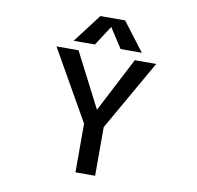

<svg xmlns="http://www.w3.org/2000/svg" viewBox="-99 -1062 1198 1165"><g transform="rotate(10 500.0 -479.0)"><path d="M502 -905.3 422.9 -783.2H292L425.8 -959H578.1L711.9 -783.2H581.1ZM503.9 -395.5 677.7 -731.4H809.6L562.5 -298.8V1H441.4V-298.8L195.3 -731.4H331.1Z"/></g></svg>

Font: GenEi Gothic M SemiBold
Style: Regular
Weight: 500
Designer: o_tamon (Modified); [Source Han Sans]
Ryoko NISHIZUKA  (kana & ideographs); Paul D. Hunt (Latin, Greek & Cyrillic); Wenl
Version: Version 1.1a;Original Version 1.004